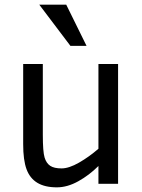

<svg xmlns="http://www.w3.org/2000/svg" viewBox="-20 -786 608 821"><path d="M400.9 0V-76.2Q361.8 -37.1 314.9 -11Q268.1 15.1 223.1 15.1Q171.9 15.1 139.9 -4.2Q107.9 -23.4 93.5 -62.3Q79.1 -101.1 79.1 -169.9V-512.2H163.1V-210Q163.1 -136.7 170.7 -112.3Q178.2 -87.9 194.8 -76.9Q211.4 -65.9 243.2 -65.9Q274.9 -65.9 317.9 -90.6Q360.8 -115.2 400.9 -149.9V-512.2H484.9V0ZM281.2 -589.8 147.9 -766.1H263.2L350.1 -589.8Z"/></svg>

Font: ClearSansRegular
Style: Regular
Weight: 400
Foundry: Intel Corporation
Version: Version 1.00